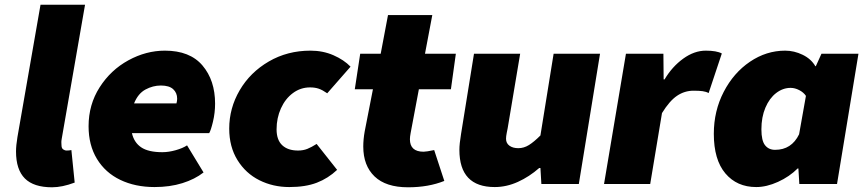

<svg xmlns="http://www.w3.org/2000/svg" viewBox="-20 -781 3664 815"><path d="M48 -138Q48 -163 54 -199L152 -761H341L242 -192Q240 -181 240.5 -175.5Q241 -170 241 -165Q241 -152 248 -147Q255 -142 263 -142Q273 -142 283 -144L297 -6Q244 14 201 14Q123 14 85.5 -23.5Q48 -61 48 -138Z M356 -245Q356 -337 403 -410.5Q450 -484 525 -525Q600 -566 680 -566Q786 -566 839.5 -503Q893 -440 893 -341Q893 -302 884 -264.5Q875 -227 868 -216H540Q549 -176 579.5 -155.5Q610 -135 669 -135Q696 -135 726 -143.5Q756 -152 774 -164L844 -49Q807 -20 754 -3.5Q701 13 636 13Q554 13 490.5 -17.5Q427 -48 391.5 -106.5Q356 -165 356 -245ZM729 -342Q732 -353 732 -362Q732 -387 715 -402.5Q698 -418 663 -418Q629 -418 597.5 -401Q566 -384 549 -342Z M953 -235Q953 -322 997.5 -398Q1042 -474 1121 -520Q1200 -566 1298 -566Q1351 -566 1395.5 -546.5Q1440 -527 1468 -498L1369 -385Q1349 -399 1333 -404.5Q1317 -410 1296 -410Q1256 -410 1223.5 -386Q1191 -362 1172.5 -321Q1154 -280 1154 -232Q1154 -187 1178 -164.5Q1202 -142 1245 -142Q1267 -142 1284.5 -149Q1302 -156 1324 -170L1411 -60Q1373 -24 1325 -5.5Q1277 13 1208 13Q1139 13 1081 -16Q1023 -45 988 -101.5Q953 -158 953 -235Z M1522 -159Q1522 -189 1528 -223L1563 -402H1486L1509 -553H1596L1627 -717H1815L1784 -553H1915L1894 -402H1758L1723 -216Q1720 -200 1720 -190Q1720 -137 1778 -137Q1790 -137 1823 -144L1866 -13Q1799 14 1712 14Q1618 14 1570 -32Q1522 -78 1522 -159Z M1930 -145Q1930 -170 1937 -212L1992 -553H2188L2135 -237Q2135 -237 2131 -217Q2128 -202 2128 -192Q2128 -173 2142.5 -162.5Q2157 -152 2180 -152Q2204 -152 2225.5 -165.5Q2247 -179 2274 -206L2330 -553H2527L2437 0H2278L2274 -68H2269Q2227 -31 2178.5 -9Q2130 13 2080 13Q1930 13 1930 -145Z M2637 -553H2796L2797 -444H2801Q2833 -498 2880 -532Q2927 -566 2976 -566Q3022 -566 3044 -554L2988 -386Q2977 -392 2962.5 -394Q2948 -396 2924 -396Q2886 -396 2854 -374.5Q2822 -353 2790 -301L2740 0H2544Z M3010 -213Q3010 -310 3052 -391Q3094 -472 3163.5 -519Q3233 -566 3313 -566Q3351 -566 3387 -548.5Q3423 -531 3441 -500H3443L3467 -553H3624L3533 0H3373L3369 -66H3366Q3331 -31 3282.5 -9Q3234 13 3190 13Q3108 13 3059 -45Q3010 -103 3010 -213ZM3372 -211 3401 -374Q3391 -389 3372.5 -398.5Q3354 -408 3336 -408Q3303 -408 3274.5 -386Q3246 -364 3229 -324Q3212 -284 3212 -232Q3212 -184 3227.5 -164.5Q3243 -145 3270 -145Q3340 -145 3372 -211Z"/></svg>

Font: Nebula Sans Black
Style: Regular
Weight: 900
Italic angle: -9°
Designer: Paul D. Hunt for Adobe (as Source Sans)
Foundry: Nebula Entertainment & Broadcasting LLC
Version: Version 1.010